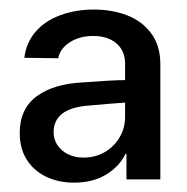

<svg xmlns="http://www.w3.org/2000/svg" viewBox="-20 -731 394 404"><path d="M166 -508.8Q128.9 -505.9 110.8 -491.7Q92.8 -477.5 92.8 -453.1Q92.8 -437.5 101.1 -425.3Q109.4 -413.1 123.5 -406.2Q137.7 -399.4 155.3 -399.4Q180.7 -399.4 200.7 -411.1Q220.7 -422.9 231.9 -442.4Q243.2 -461.9 243.2 -485.4V-596.7Q243.2 -624 225.1 -639.6Q207 -655.3 175.8 -655.3Q147.5 -655.3 127 -642.1Q106.4 -628.9 102.5 -608.4L31.2 -609.4Q35.2 -641.6 55.2 -664.6Q75.2 -687.5 107.4 -699.2Q139.6 -710.9 177.7 -710.9Q215.8 -710.9 247.6 -698.7Q279.3 -686.5 298.3 -660.6Q317.4 -634.8 317.4 -595.7V-353.5H246.1V-407.2H244.1Q231.4 -380.9 203.6 -363.8Q175.8 -346.7 135.7 -346.7Q103.5 -346.7 77.6 -358.9Q51.8 -371.1 36.6 -394.5Q21.5 -418 21.5 -451.2Q21.5 -502 57.1 -528.3Q92.8 -554.7 154.3 -557.6Q217.8 -562.5 246.1 -562.5L249 -515.6Q208 -512.7 166 -508.8Z"/></svg>

Font: Pretendard GOV Variable
Style: Regular
Weight: 400
Designer: Base glyphs from Inter by Rasmus Andersson; Hangul glyphs from Noto Sans CJK(Source Han Sans) by Jang Soo-young and Kang
Foundry: Kil Hyung-jin
Version: Version 1.307;Glyphs 3.2 (3192)